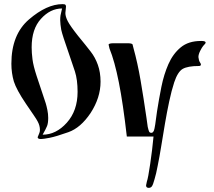

<svg xmlns="http://www.w3.org/2000/svg" viewBox="-20 -660 1034 928"><path d="M282 -640Q293 -640 296 -637Q299 -634 299 -628L296 -597Q296 -580 307.5 -557.5Q319 -535 357 -487Q377 -463 392 -444Q407 -425 418 -411Q440 -383 453 -346.5Q466 -310 466 -265Q466 -188 418 -114Q370 -42 310 -21Q251 0 220 6Q189 12 178 12Q162 12 162 3L169 -14Q173 -22 173 -32Q173 -53 162 -73Q157 -83 142.5 -104Q128 -125 105 -159Q82 -193 67.5 -220Q53 -247 47 -266Q35 -307 35 -352Q35 -493 120 -566Q206 -640 282 -640ZM157 -293 201 -161Q205 -148 209 -128.5Q213 -109 213 -90Q213 -65 207.5 -51Q202 -37 186 -9Q251 -9 303 -67Q355 -125 355 -216Q355 -275 342 -315Q337 -329 328 -356.5Q319 -384 308 -415.5Q297 -447 288 -474.5Q279 -502 276 -516Q274 -529 272.5 -540.5Q271 -552 271 -562Q271 -576 272.5 -585.5Q274 -595 280 -619Q223 -619 178 -569Q133 -520 133 -431Q133 -405 137 -373.5Q141 -342 157 -293ZM722 0H593Q575 -158 554.5 -261.5Q534 -365 509 -426L505 -444Q505 -451 530 -451H596Q620 -451 621 -444L625 -428Q645 -356 659.5 -271.5Q674 -187 688 -90L694 -47Q698 -29 701 -23.5Q704 -18 712 -18Q719 -18 724 -29Q729 -41 739 -122Q748 -180 760 -240Q772 -300 794 -350Q816 -400 853.5 -431Q891 -462 951 -462H954Q974 -462 974 -454Q974 -450 962 -438Q956 -431 947.5 -414Q939 -397 939 -384Q941 -367 946 -359.5Q951 -352 951 -349V-348Q951 -341 941 -341Q888 -341 863 -327Q839 -313 822 -262Q809 -222 798 -170.5Q787 -119 777.5 -63.5Q768 -8 759.5 45Q751 98 742 142Q735 180 727 206Q720 232 714.5 240Q709 248 699 248Q686 248 686 236L690 217Q693 209 697 187.5Q701 166 706 132Q711 98 715 65Q719 32 722 0Z"/></svg>

Font: Pochaevsk
Style: Regular
Weight: 400
Version: Version 1.210; ttfautohint (v1.8.4.7-5d5b)